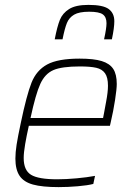

<svg xmlns="http://www.w3.org/2000/svg" viewBox="-20 -758 538 786"><path d="M43 -109Q43 -134 48 -166Q53 -198 65 -254Q89 -369 109 -419.5Q129 -470 173 -494Q217 -518 306 -518Q364 -518 396.5 -508Q429 -498 443.5 -476Q458 -454 458 -414Q458 -394 451 -348.5Q444 -303 433 -256L430 -243H98Q89 -203 83 -168Q77 -133 77 -111Q77 -61 107 -42.5Q137 -24 214 -24Q250 -24 293.5 -28Q337 -32 369 -38L362 -5Q339 1 298.5 4.5Q258 8 220 8Q153 8 115 -2.5Q77 -13 60 -38.5Q43 -64 43 -109ZM402 -275 406 -296Q407 -303 414.5 -342Q422 -381 422 -407Q422 -441 410 -458Q398 -475 374 -480.5Q350 -486 307 -486Q233 -486 198.5 -471Q164 -456 145 -414.5Q126 -373 105 -275ZM448 -671Q448 -644 438 -597H406Q416 -642 416 -663Q416 -688 401 -699Q386 -710 345 -710Q304 -710 283.5 -698Q263 -686 254 -664Q245 -642 236 -597H204Q214 -649 225 -676.5Q236 -704 263 -721Q290 -738 342 -738Q402 -738 425 -721Q448 -704 448 -671Z"/></svg>

Font: Saira Semi Condensed Thin
Style: Italic
Weight: 100
Width: 4
Italic angle: -12°
Designer: Hector Gatti with collaboration of the Omnibus-Type team
Foundry: Omnibus-Type
Version: Version 1.001; ttfautohint (v1.8)